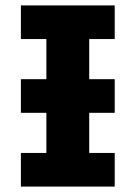

<svg xmlns="http://www.w3.org/2000/svg" viewBox="-20 -688 500 708"><path d="M57 0V-124H151V-272H57V-396H151V-544H57V-668H403V-544H309V-396H403V-272H309V-124H403V0Z"/></svg>

Font: Atkinson Hyperlegible Pro
Style: Bold
Weight: 700
Designer: Elliott Scott, Megan Eiswerth, Linus Boman, Theodore Petrosky, Jacob Perez
Foundry: Braille Institute
Version: Version 1.5.1